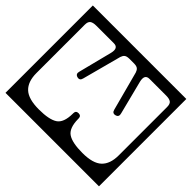

<svg xmlns="http://www.w3.org/2000/svg" viewBox="-171 -779 973 973"><g transform="rotate(45 315.0 -293.0)"><path d="M-20 -606H650V20H-20ZM263 -520 207 -310Q202 -288.5 182 -294Q162.5 -299.5 169 -321L215 -502Q225.5 -546 191 -546H65Q42 -546 31 -538.2Q20 -530.5 20 -508V-162Q20 -100.5 52 -70.2Q84 -40 159 -40Q232 -40 263.8 -60.8Q295.5 -81.5 296 -146V-150Q296 -169 315 -169Q334 -169 334 -150V-146Q335 -81.5 366.8 -60.8Q398.5 -40 471 -40Q546 -40 578 -70.2Q610 -100.5 610 -162V-508Q610 -530.5 599.2 -538.2Q588.5 -546 565 -546H446Q411.5 -546 422 -502L468 -321Q474.5 -299.5 455 -294Q435 -288.5 430 -310L374 -520Q370 -532.5 362.2 -539Q354.5 -545.5 337 -546H300Q282.5 -545.5 274.8 -539Q267 -532.5 263 -520Z"/></g></svg>

Font: Honk Rounded
Style: Regular
Weight: 400
Designer: Noopur Datye & Yesha Goshar
Foundry: Ek Type
Version: Version 1.000